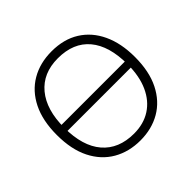

<svg xmlns="http://www.w3.org/2000/svg" viewBox="-176 -914 1128 1128"><g transform="rotate(-45 387.5 -350.0)"><path d="M388 20Q293 20 219.5 -22.5Q146 -65 104.5 -147.5Q63 -230 63 -350Q63 -469 104 -551.5Q145 -634 218.5 -677Q292 -720 389 -720Q490 -720 562 -675Q634 -630 673 -547Q712 -464 712 -350Q712 -230 670.5 -147.5Q629 -65 556 -22.5Q483 20 388 20ZM390 -35Q470 -35 528.5 -72.5Q587 -110 619 -180.5Q651 -251 651 -350Q651 -503 583 -584Q515 -665 386 -665Q262 -665 193 -582Q124 -499 124 -350Q124 -197 193.5 -116Q263 -35 390 -35ZM86 -323V-373H689V-323Z"/></g></svg>

Font: Moderustic Light
Style: Regular
Weight: 300
Designer: Tural Alisoy
Foundry: TAFT Foundry
Version: Version 2.120